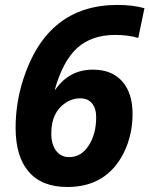

<svg xmlns="http://www.w3.org/2000/svg" viewBox="-20 -745 603 775"><path d="M355 -463.9Q431.6 -463.9 473.4 -416.5Q515.1 -369.1 515.1 -285.4Q515.1 -201.7 480.5 -129.9Q411.1 9.8 252 9.8Q148.9 9.8 95.9 -51.8Q43 -113.3 43 -229Q43 -328.1 73.2 -422.9Q169.4 -725.1 454.1 -725.1Q515.6 -725.1 563 -711.9L538.1 -591.8Q498 -604 444.8 -604Q350.1 -604 291.5 -551.3Q233.4 -498 201.2 -382.8H203.1Q259.3 -463.9 355 -463.9ZM258.8 -110.8Q307.6 -110.8 337.4 -156.7Q368.2 -203.1 368.2 -272Q368.2 -307.6 351.3 -327.9Q334.5 -348.1 303.5 -348.1Q272.5 -348.1 245.6 -330.6Q187 -292.5 187 -206.1Q187 -162.1 206.5 -136.5Q226.1 -110.8 258.8 -110.8Z"/></svg>

Font: Open Sans Hebrew
Style: Bold Italic
Weight: 700
Italic angle: -12°
Foundry: Ascender Corporation, Yanek Iontef
Version: Version 2.001;PS 002.001;hotconv 1.0.70;makeotf.lib2.5.58329